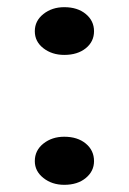

<svg xmlns="http://www.w3.org/2000/svg" viewBox="-20 -502 359 535"><path d="M159 -349Q125 -349 101 -367.5Q77 -386 77 -415Q77 -444 101 -463Q125 -482 159 -482Q196 -482 219 -463Q242 -444 242 -415Q242 -386 219 -367.5Q196 -349 159 -349ZM159 13Q125 13 101 -6Q77 -25 77 -53Q77 -83 101 -102Q125 -121 159 -121Q196 -121 219 -102Q242 -83 242 -53Q242 -25 219 -6Q196 13 159 13Z"/></svg>

Font: BioRhyme ExtraBold
Style: Regular
Weight: 400
Version: Version 1.600;gftools[0.9.33]